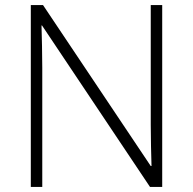

<svg xmlns="http://www.w3.org/2000/svg" viewBox="-20 -734 759 754"><path d="M617 0H569L145 -634H143Q144 -594 145 -553Q146 -512 146 -468V0H101V-714H149L572 -82H575Q574 -115 573 -160Q572 -205 572 -244V-714H617Z"/></svg>

Font: Noto Kufi Arabic ExtraLight
Style: Regular
Weight: 200
Designer: Monotype Design Team, David Williams, Khaled Hosny
Foundry: Google LLC
Version: Version 2.109; ttfautohint (v1.8.4.7-5d5b)